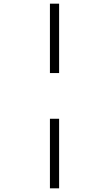

<svg xmlns="http://www.w3.org/2000/svg" viewBox="-20 -781 603 1046"><path d="M252 -383V-761H302V-383ZM252 245V-134H302V245Z"/></svg>

Font: Noto Sans Mono SemiCondensed Light
Style: Regular
Weight: 300
Width: 4
Designer: Monotype Design Team
Foundry: Monotype Imaging Inc.
Version: Version 2.014; ttfautohint (v1.8.4.7-5d5b)